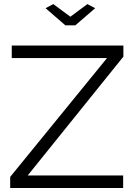

<svg xmlns="http://www.w3.org/2000/svg" viewBox="-20 -937 669 957"><path d="M30.8 -55.3 513.5 -647.7H38.6V-710H595V-654.7L117.9 -62.3H593.8V0H30.8ZM245.7 -916.6 330.7 -853.6 415.7 -916.6 454.3 -896.1 355.6 -810.8H305.8L207.1 -896.1Z"/></svg>

Font: Raleway Thin
Style: Regular
Weight: 100
Designer: Matt McInerney, Pablo Impallari, Rodrigo Fuenzalida
Foundry: Matt McInerney, Pablo Impallari, Rodrigo Fuenzalida
Version: Version 4.026